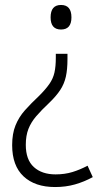

<svg xmlns="http://www.w3.org/2000/svg" viewBox="-20 -316 415 774"><path d="M268 -246Q268 -197 226 -197Q184 -197 184 -246Q184 -296 226 -296Q268 -296 268 -246ZM252 -99V-78Q252 -36 245.5 -7Q239 22 223 46.5Q207 71 179 98Q147 128 126 152.5Q105 177 94.5 204Q84 231 84 268Q84 328 116.5 357.5Q149 387 204 387Q241 387 272 377.5Q303 368 333 352L354 398Q319 417 282 427.5Q245 438 202 438Q121 438 75 395Q29 352 29 269Q29 223 42.5 189.5Q56 156 80.5 128.5Q105 101 138 70Q164 44 179 22.5Q194 1 199.5 -23.5Q205 -48 205 -83V-99Z"/></svg>

Font: Noto Sans Khmer UI SemiCondensed Light
Style: Regular
Weight: 300
Width: 4
Designer: Danh Hong and the Monotype Design Team
Foundry: Monotype Imaging Inc.
Version: Version 2.002; ttfautohint (v1.8.4.7-5d5b)